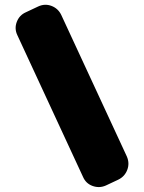

<svg xmlns="http://www.w3.org/2000/svg" viewBox="-20 -783 598 796"><path d="M506 -134Q518 -106 507.5 -78.5Q497 -51 470 -38L419 -14Q392 -2 364 -12Q336 -22 324 -50L52 -637Q39 -664 49.5 -692Q60 -720 87 -732L138 -756Q166 -769 193.5 -758.5Q221 -748 234 -721L506 -134Z"/></svg>

Font: d puntillas B to tiptoe
Style: Regular
Weight: 400
Designer: deFharo
Foundry: deFharo.com
Version: Version 1.001 2012